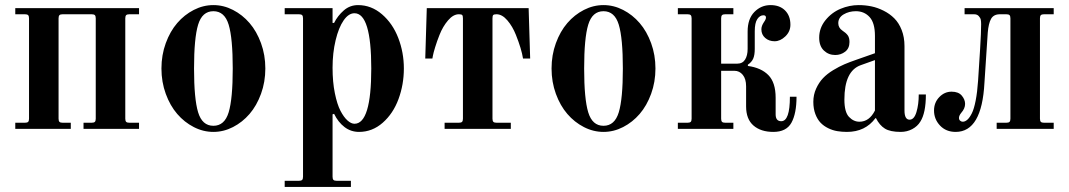

<svg xmlns="http://www.w3.org/2000/svg" viewBox="-20 -506 4198 754"><path d="M40 0H258V-24H226C220 -24 215.8 -25.2 213.5 -27.5C211.2 -29.8 210 -34 210 -40V-434C210 -440 211.2 -444.2 213.5 -446.5C215.8 -448.8 220 -450 226 -450H340C346 -450 350.2 -448.8 352.5 -446.5C354.8 -444.2 356 -440 356 -434V-40C356 -34 354.8 -29.8 352.5 -27.5C350.2 -25.2 346 -24 340 -24H308V0H526V-24H488C482 -24 477.8 -25.2 475.5 -27.5C473.2 -29.8 472 -34 472 -40V-434C472 -440 473.2 -444.2 475.5 -446.5C477.8 -448.8 482 -450 488 -450H526V-474H40V-450H78C84 -450 88.2 -448.8 90.5 -446.5C92.8 -444.2 94 -440 94 -434V-40C94 -34 92.8 -29.8 90.5 -27.5C88.2 -25.2 84 -24 78 -24H40Z M742 -237C742 -316.3 747.3 -373.7 758 -409C768.7 -444.3 788.7 -462 818 -462C847.3 -462 867.3 -444.3 878 -409C888.7 -373.7 894 -316.3 894 -237C894 -157.7 888.7 -100.3 878 -65C867.3 -29.7 847.3 -12 818 -12C788.7 -12 768.7 -29.7 758 -65C747.3 -100.3 742 -157.7 742 -237ZM614 -237C614 -201.7 619.7 -168.5 631 -137.5C642.3 -106.5 657.3 -80.2 676 -58.5C694.7 -36.8 716.3 -19.7 741 -7C765.7 5.7 791.3 12 818 12C844.7 12 870.3 5.7 895 -7C919.7 -19.7 941.3 -36.8 960 -58.5C978.7 -80.2 993.7 -106.5 1005 -137.5C1016.3 -168.5 1022 -201.7 1022 -237C1022 -272.3 1016.3 -305.5 1005 -336.5C993.7 -367.5 978.7 -393.8 960 -415.5C941.3 -437.2 919.7 -454.3 895 -467C870.3 -479.7 844.7 -486 818 -486C791.3 -486 765.7 -479.7 741 -467C716.3 -454.3 694.7 -437.2 676 -415.5C657.3 -393.8 642.3 -367.5 631 -336.5C619.7 -305.5 614 -272.3 614 -237Z M1286 -240C1286 -278.7 1290 -314.7 1298 -348C1306 -381.3 1316.5 -407.3 1329.5 -426C1342.5 -444.7 1356.7 -454 1372 -454C1416 -454 1438 -381.7 1438 -237C1438 -92.3 1416 -20 1372 -20C1363.3 -20 1354.2 -24.3 1344.5 -33C1334.8 -41.7 1325.7 -54.3 1317 -71C1308.3 -87.7 1301 -110.7 1295 -140C1289 -169.3 1286 -202.7 1286 -240ZM1098 204V228H1358V204H1302C1296 204 1291.8 202.8 1289.5 200.5C1287.2 198.2 1286 194 1286 188V-57L1292 -59C1302.7 -37 1316.3 -19.7 1333 -7C1349.7 5.7 1368.7 12 1390 12C1424.7 12 1455.7 0 1483 -24C1510.3 -48 1531 -79 1545 -117C1559 -155 1566 -195 1566 -237C1566 -279 1558.7 -319 1544 -357C1529.3 -395 1508 -426 1480 -450C1452 -474 1420.7 -486 1386 -486C1364.7 -486 1346 -479 1330 -465C1314 -451 1301.3 -434.7 1292 -416H1286V-474H1098V-450H1154C1160 -450 1164.2 -448.8 1166.5 -446.5C1168.8 -444.2 1170 -440 1170 -434V188C1170 194 1168.8 198.2 1166.5 200.5C1164.2 202.8 1160 204 1154 204Z M1650 -276H1678L1680 -287C1681.3 -294.3 1684.3 -305.7 1689 -321C1693.7 -336.3 1699.3 -352.3 1706 -369C1714.7 -391 1725.8 -410 1739.5 -426C1753.2 -442 1767.3 -450 1782 -450C1788.7 -450 1793 -449 1795 -447C1797 -445 1798 -440.7 1798 -434V-40C1798 -34 1796.8 -29.8 1794.5 -27.5C1792.2 -25.2 1788 -24 1782 -24H1726V0H1986V-24H1930C1924 -24 1919.8 -25.2 1917.5 -27.5C1915.2 -29.8 1914 -34 1914 -40V-434C1914 -440.7 1915 -445 1917 -447C1919 -449 1923.3 -450 1930 -450C1944.7 -450 1958.8 -442 1972.5 -426C1986.2 -410 1997.3 -391 2006 -369C2020.7 -332.3 2030 -301.3 2034 -276H2062L2056 -474H1656Z M2274 -237C2274 -316.3 2279.3 -373.7 2290 -409C2300.7 -444.3 2320.7 -462 2350 -462C2379.3 -462 2399.3 -444.3 2410 -409C2420.7 -373.7 2426 -316.3 2426 -237C2426 -157.7 2420.7 -100.3 2410 -65C2399.3 -29.7 2379.3 -12 2350 -12C2320.7 -12 2300.7 -29.7 2290 -65C2279.3 -100.3 2274 -157.7 2274 -237ZM2146 -237C2146 -201.7 2151.7 -168.5 2163 -137.5C2174.3 -106.5 2189.3 -80.2 2208 -58.5C2226.7 -36.8 2248.3 -19.7 2273 -7C2297.7 5.7 2323.3 12 2350 12C2376.7 12 2402.3 5.7 2427 -7C2451.7 -19.7 2473.3 -36.8 2492 -58.5C2510.7 -80.2 2525.7 -106.5 2537 -137.5C2548.3 -168.5 2554 -201.7 2554 -237C2554 -272.3 2548.3 -305.5 2537 -336.5C2525.7 -367.5 2510.7 -393.8 2492 -415.5C2473.3 -437.2 2451.7 -454.3 2427 -467C2402.3 -479.7 2376.7 -486 2350 -486C2323.3 -486 2297.7 -479.7 2273 -467C2248.3 -454.3 2226.7 -437.2 2208 -415.5C2189.3 -393.8 2174.3 -367.5 2163 -336.5C2151.7 -305.5 2146 -272.3 2146 -237Z M2642 0H2860V-24H2828C2822 -24 2817.8 -25.2 2815.5 -27.5C2813.2 -29.8 2812 -34 2812 -40V-228H2864C2877.3 -228 2888.3 -222.7 2897 -212C2905.7 -201.3 2910 -186.3 2910 -167V-88C2910 -54.7 2919.7 -29.7 2939 -13C2958.3 3.7 2984.3 12 3017 12C3051 12 3074.7 0 3088 -24C3101.3 -48 3108 -82 3108 -126H3082C3082 -62 3070.7 -30 3048 -30C3033.3 -30 3026 -39 3026 -57V-122C3026 -162 3016.5 -191.7 2997.5 -211C2978.5 -230.3 2951.7 -242.3 2917 -247V-252C2927 -258.7 2934 -266.7 2938 -276C2942 -285.3 2944 -298 2944 -314V-383C2944 -405 2947.3 -421 2954 -431C2960.7 -441 2968.7 -446 2978 -446C2984.7 -446 2988 -443 2988 -437C2988 -432.3 2985.3 -426.3 2980 -419C2973.3 -409 2970 -399.7 2970 -391C2970 -377 2975 -365.7 2985 -357C2995 -348.3 3007.3 -344 3022 -344C3036.7 -344 3050.7 -350.3 3064 -363C3077.3 -375.7 3084 -391 3084 -409C3084 -432.3 3077 -451 3063 -465C3049 -479 3030 -486 3006 -486C2981.3 -486 2960.2 -477 2942.5 -459C2924.8 -441 2916 -415.3 2916 -382V-314C2916 -296.7 2912.7 -282.7 2906 -272C2899.3 -261.3 2889 -256 2875 -256H2812V-434C2812 -440 2813.2 -444.2 2815.5 -446.5C2817.8 -448.8 2822 -450 2828 -450H2860V-474H2642V-450H2680C2686 -450 2690.2 -448.8 2692.5 -446.5C2694.8 -444.2 2696 -440 2696 -434V-40C2696 -34 2694.8 -29.8 2692.5 -27.5C2690.2 -25.2 2686 -24 2680 -24H2642Z M3296 -115C3296 -189.7 3317.3 -234.7 3360 -250L3416 -270V-72C3401.3 -42.7 3381 -28 3355 -28C3339.7 -28 3326 -34.3 3314 -47C3302 -59.7 3296 -82.3 3296 -115ZM3174 -106C3174 -88 3176.7 -72 3182 -58C3187.3 -44 3194.2 -32.7 3202.5 -24C3210.8 -15.3 3220.8 -8.2 3232.5 -2.5C3244.2 3.2 3256 7 3268 9C3280 11 3292.7 12 3306 12C3354 12 3391.3 -6 3418 -42H3420C3429.3 -23.3 3441 -9.7 3455 -1C3469 7.7 3489.7 12 3517 12C3533.7 12 3548.8 8.3 3562.5 1C3576.2 -6.3 3586.7 -16 3594 -28C3608.7 -50.7 3616 -86.3 3616 -135H3588C3588 -109 3585 -86 3579 -66C3573 -46 3564 -36 3552 -36C3538.7 -36 3532 -48 3532 -72V-325C3532 -348.3 3528.3 -369.3 3521 -388C3513.7 -406.7 3504 -422 3492 -434C3480 -446 3466 -456 3450 -464C3434 -472 3418 -477.7 3402 -481C3386 -484.3 3369.3 -486 3352 -486C3328 -486 3304.3 -481.2 3281 -471.5C3257.7 -461.8 3237.8 -446.8 3221.5 -426.5C3205.2 -406.2 3197 -383.3 3197 -358C3197 -336 3203.2 -319.2 3215.5 -307.5C3227.8 -295.8 3242.7 -290 3260 -290C3274.7 -290 3287.7 -294.3 3299 -303C3310.3 -311.7 3316 -324.3 3316 -341C3316 -352.3 3313.7 -361.2 3309 -367.5C3304.3 -373.8 3297.3 -380 3288 -386C3277.3 -393.3 3272 -403 3272 -415C3272 -429.7 3279 -441.2 3293 -449.5C3307 -457.8 3323 -462 3341 -462C3363 -462 3381 -454.3 3395 -439C3409 -423.7 3416 -399 3416 -365V-297L3342 -271C3324.7 -265 3309.3 -259.2 3296 -253.5C3282.7 -247.8 3268 -240.2 3252 -230.5C3236 -220.8 3222.7 -210.3 3212 -199C3201.3 -187.7 3192.3 -174 3185 -158C3177.7 -142 3174 -124.7 3174 -106Z M3648 -72C3648 -49.3 3655.8 -29.7 3671.5 -13C3687.2 3.7 3707.7 12 3733 12C3801.7 12 3839.3 -52.3 3846 -181L3859 -378C3861 -402 3865.3 -420 3872 -432C3878.7 -444 3890.3 -450 3907 -450H3932C3938 -450 3942.2 -448.8 3944.5 -446.5C3946.8 -444.2 3948 -440 3948 -434V-40C3948 -34 3946.8 -29.8 3944.5 -27.5C3942.2 -25.2 3938 -24 3932 -24H3894V0H4118V-24H4080C4074 -24 4069.8 -25.2 4067.5 -27.5C4065.2 -29.8 4064 -34 4064 -40V-434C4064 -440 4065.2 -444.2 4067.5 -446.5C4069.8 -448.8 4074 -450 4080 -450H4118V-474H3768V-450H3805C3813 -450 3819.2 -447.7 3823.5 -443C3827.8 -438.3 3830.5 -433.7 3831.5 -429C3832.5 -424.3 3833 -418.3 3833 -411C3833 -390.3 3831.7 -358 3829 -314L3821 -189C3819 -159 3815.8 -133 3811.5 -111C3807.2 -89 3802.2 -72.3 3796.5 -61C3790.8 -49.7 3785 -41.3 3779 -36C3773 -30.7 3767 -28 3761 -28C3757 -28 3753.5 -29.3 3750.5 -32C3747.5 -34.7 3746 -38.3 3746 -43C3746 -49 3749 -55.7 3755 -63C3765 -74.3 3770 -86 3770 -98C3770 -109.3 3765.7 -120.2 3757 -130.5C3748.3 -140.8 3735 -146 3717 -146C3698.3 -146 3682.2 -138.8 3668.5 -124.5C3654.8 -110.2 3648 -92.7 3648 -72Z"/></svg>

Font: Km Standard TT
Style: Bold
Weight: 700
Designer: Alexey Kryukov <alexios@thessalonica.org.ru>
Version: Version 2.0.2